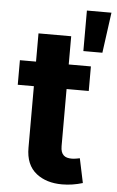

<svg xmlns="http://www.w3.org/2000/svg" viewBox="-56 -839 537 885"><g transform="rotate(5 212.5 -396.0)"><path d="M22 -431.8V-545.5H96.6V-676.1H247.9V-545.5H350.5V-431.8H247.9V-167.6Q247.9 -152 251.6 -141.7Q255.3 -131.4 262.1 -125.4Q268.8 -119.3 278.2 -116.8Q287.6 -114.3 299 -114.3Q309.7 -114.3 320.3 -116.3Q331 -118.3 336.6 -119.3L360.4 -6.7Q337 0.4 313.2 4.1Q289.4 7.8 264.9 7.8Q192.8 7.8 146.3 -28.4Q96.2 -67.5 96.6 -147.7V-431.8ZM423.3 -800.4 397.7 -612.9H309.7V-800.4Z"/></g></svg>

Font: Inter P
Style: Bold
Weight: 700
Designer: Rasmus Andersson
Foundry: rsms
Version: Version 3.018;git-588b23468